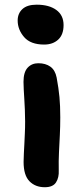

<svg xmlns="http://www.w3.org/2000/svg" viewBox="-20 -524 340 804"><path d="M167.6 260Q127.8 260 103.3 234.9Q78.8 209.8 78.8 153.8Q78.8 135.4 80 117.3Q81.2 99.2 82 79Q82.8 58.8 84 35.5Q85.2 12.2 85.2 -15Q85.2 -41.2 84.1 -64.9Q83 -88.6 81.8 -109.2Q80.6 -129.8 79.5 -147.6Q78.4 -165.4 78.4 -181.4Q78.4 -221.8 95.7 -240.5Q113 -259.2 140.6 -259.2Q170.8 -259.2 190.9 -244.9Q211 -230.6 217.2 -199.2Q225.6 -154 229 -117.4Q232.4 -80.8 232.4 -33Q232.4 5.6 230.6 41.4Q228.8 77.2 227 113.7Q225.2 150.2 226 189.4Q227.6 219.4 214.6 239.7Q201.6 260 167.6 260ZM165 -337.4Q108.2 -337.4 81.1 -368.6Q54 -399.8 54 -438.2Q54 -467.6 73.9 -486Q93.8 -504.4 133.6 -504.4Q185.4 -504.4 215.8 -482.3Q246.2 -460.2 246.2 -419Q246.2 -378.6 223.6 -358Q201 -337.4 165 -337.4Z"/></svg>

Font: Shantell Sans Light
Style: Regular
Weight: 300
Designer: Stephen Nixon, Anya Danilova, Shantell Martin
Foundry: Arrow Type
Version: Version 1.011;[c5ecc13dd]